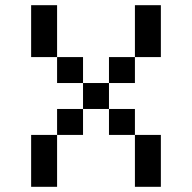

<svg xmlns="http://www.w3.org/2000/svg" viewBox="-20 -720 740 740"><path d="M200 -500V-700H100V-500ZM100 0H200V-200H100ZM200 -200H300V-300H200ZM200 -400H300V-500H200ZM300 -300H400V-400H300ZM400 -200H500V-300H400ZM400 -400H500V-500H400ZM500 0H600V-200H500ZM500 -500H600V-700H500Z"/></svg>

Font: FT88
Style: Regular
Weight: 400
Designer: Ange Degheest & Mandy Elbé
Foundry: Velvetyne Type Foundry
Version: Version 1.000;FEAKit 1.0